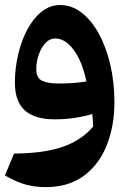

<svg xmlns="http://www.w3.org/2000/svg" viewBox="-20 -476 530 780"><path d="M165 284.2Q123.5 284.2 85.7 274.2Q47.9 264.2 0 236.8L37.1 147.9Q158.2 147 234.6 120.6Q311 94.2 358.4 38.1Q357.9 13.2 355 -12.7Q322.3 -2.9 283.4 2.9Q244.6 8.8 201.7 8.8Q122.1 8.8 81.3 -27.1Q40.5 -63 40.5 -140.6Q40.5 -197.8 53.5 -253.7Q66.4 -309.6 90.6 -355.2Q114.7 -400.9 148.7 -428.2Q182.6 -455.6 224.6 -455.6Q271.5 -455.6 311.5 -424.6Q351.6 -393.6 381.6 -338.9Q411.6 -284.2 428.2 -212.9Q444.8 -141.6 444.8 -61Q444.8 36.6 413.3 115Q381.8 193.4 319.8 238.8Q257.8 284.2 165 284.2ZM331.1 -145Q314.5 -225.1 280 -272.5Q245.6 -319.8 203.6 -319.8Q182.1 -319.8 164.8 -301.3Q147.5 -282.7 137.5 -254.2Q127.4 -225.6 127.4 -195.3Q127.4 -160.2 150.1 -148.4Q172.9 -136.7 218.8 -136.7Q245.6 -136.7 275.4 -138.7Q305.2 -140.6 331.1 -145Z"/></svg>

Font: Pinar DS1 Bold
Style: Regular
Weight: 700
Designer: Amin Abedi
Version: Version 3.000